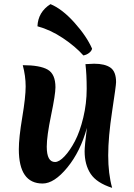

<svg xmlns="http://www.w3.org/2000/svg" viewBox="-20 -887 646 928"><path d="M393 -577Q423 -579 435 -579Q487 -579 514 -560Q541 -541 541 -490Q541 -474 522 -349.5Q503 -225 503 -136Q503 -47 522 21Q447 -3 418 -47Q389 -91 389 -156Q389 -181 400 -269Q369 -155 305.5 -77.5Q242 0 186 0Q71 0 71 -166Q71 -221 87.5 -319.5Q104 -418 104 -469Q104 -520 90 -572Q173 -572 210.5 -550.5Q248 -529 248 -465Q248 -431 227 -330Q206 -229 206 -178Q206 -104 246 -104Q266 -104 292 -131.5Q318 -159 342 -204.5Q366 -250 382.5 -318.5Q399 -387 399 -457.5Q399 -528 393 -577ZM425 -652Q423 -641 411 -631.5Q399 -622 383 -619Q345 -662 284.5 -702.5Q224 -743 161 -760Q164 -829 224 -867Q280 -844 339 -778.5Q398 -713 425 -652Z"/></svg>

Font: Merienda One
Style: Regular
Weight: 400
Designer: Eduardo Rodriguez Tunni
Foundry: Eduardo Rodriguez Tunni
Version: Version 1.001